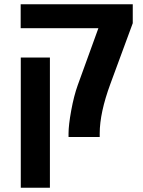

<svg xmlns="http://www.w3.org/2000/svg" viewBox="-20 -650 680 911"><path d="M453.1 -16.6V0H305.2V-16.6Q305.2 -56.2 317.9 -125.7Q330.6 -195.3 349.1 -246.6L446.8 -516.1H78.1V-629.9H609.9V-540L503.9 -252.4Q453.1 -114.7 453.1 -16.6ZM216.8 240.7H78.6V-377H216.8Z"/></svg>

Font: Open Sans Hebrew
Style: Bold
Weight: 700
Foundry: Ascender Corporation, Yanek Iontef
Version: Version 2.001;PS 002.001;hotconv 1.0.70;makeotf.lib2.5.58329